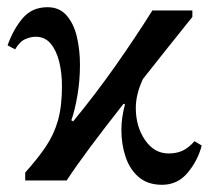

<svg xmlns="http://www.w3.org/2000/svg" viewBox="-20 -501 580 533"><path d="M165 0H50V-22Q85 -61 107.5 -94.5Q130 -128 141 -167Q152 -206 152 -262Q152 -298 144.5 -329Q137 -360 121 -379.5Q105 -399 79 -399Q66 -399 50.5 -392.5Q35 -386 22 -364L1 -375Q17 -420 43 -450.5Q69 -481 112 -481Q145 -481 165 -458Q185 -435 193.5 -398.5Q202 -362 202 -321Q202 -278 195 -236.5Q188 -195 178 -167L183 -164Q244 -238 300 -317.5Q356 -397 403 -472H514V-454Q474 -404 440 -361.5Q406 -319 377 -282Q357 -240 357 -201Q357 -150 382.5 -112.5Q408 -75 448 -75Q470 -75 486.5 -82.5Q503 -90 520 -109L540 -97Q529 -55 501 -21.5Q473 12 430 12Q390 12 365 -9.5Q340 -31 328.5 -66Q317 -101 317 -140Q317 -175 327 -211L323 -213Q268 -143 230 -92Q192 -41 165 0Z"/></svg>

Font: STIX Two Text Medium
Style: Regular
Weight: 500
Designer: Ross Mills, John Hudson & Paul Hanslow, Tiro Typeworks Ltd; with prior portions MicroPress Inc., and Coen Hoffman.
Foundry: Tiro Typeworks Ltd
Version: Version 2.13 b171